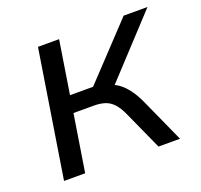

<svg xmlns="http://www.w3.org/2000/svg" viewBox="-92 -589 724 692"><g transform="rotate(-20 269.5 -243.0)"><path d="M42 0 119 -486.3H200L167.9 -283.1H256.4L447.6 -486.3H539.1L320.4 -250.4L290.6 -273.2Q315.1 -271.7 336.1 -260.5Q357.1 -249.3 375.9 -226.5Q394.8 -203.7 411.9 -165.9L486.8 0H404.3L337.7 -147.2Q325 -175.5 310.8 -190.9Q296.7 -206.3 278.5 -212.4Q260.3 -218.4 235.5 -218.4H157.7L123 0Z"/></g></svg>

Font: Nunito Sans 12pt ExtraLight
Style: Italic
Weight: 200
Italic angle: -9°
Designer: Vernon Adams
Foundry: Vernon Adams
Version: Version 3.101;gftools[0.9.27]